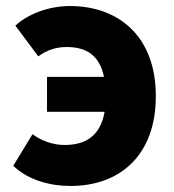

<svg xmlns="http://www.w3.org/2000/svg" viewBox="-20 -603 577 637"><path d="M107 -416C134 -436 165 -447 201 -447C266 -447 310 -420 325 -348H136V-232H327C313 -152 264 -122 194 -122C156 -122 116 -136 88 -158L24 -53C75 -4 149 14 214 14C376 14 497 -86 497 -284C497 -485 371 -583 212 -583C141 -583 72 -556 31 -518Z"/></svg>

Font: Noto Sans CJK Black
Style: Bold
Weight: 900
Designer: Ryoko NISHIZUKA (kana & ideographs); Paul D. Hunt (Latin, Greek & Cyrillic); Wenlong ZHANG (bopomofo); Sandoll Communica
Foundry: Adobe Systems Incorporated
Version: Version 1.000;PS 1;hotconv 1.0.78;makeotf.lib2.5.61930